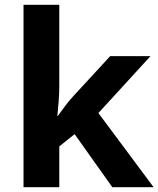

<svg xmlns="http://www.w3.org/2000/svg" viewBox="-20 -780 660 800"><path d="M227 -420V-760H78V0H227V-170L291 -221L448 0H620L390 -309L607 -546H439L286 -380C262 -354 241 -325 221 -297H219C223 -338 227 -379 227 -420Z"/></svg>

Font: Noto Sans Lisu
Style: Bold
Weight: 700
Designer: Monotype Design Team. David Williams.
Foundry: Monotype Imaging Inc.
Version: Version 2.102